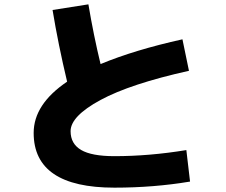

<svg xmlns="http://www.w3.org/2000/svg" viewBox="-20 -809 1040 884"><path d="M222 -763 387 -789Q411 -646 443 -514Q599 -579 820 -628L850 -483Q580 -423 442.5 -348.5Q305 -274 305 -205Q305 -147 353.5 -118.5Q402 -90 507 -90Q667 -90 838 -118L855 27Q688 55 507 55Q135 55 135 -197Q135 -329 289 -433Q248 -605 222 -763Z"/></svg>

Font: M PLUS 1p ExtraBold
Style: Regular
Weight: 800
Version: Version 1.062